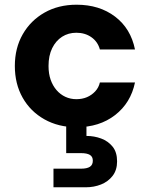

<svg xmlns="http://www.w3.org/2000/svg" viewBox="-20 -528 636 815"><path d="M305 12Q228 12 168.5 -21.5Q109 -55 76 -113.5Q43 -172 43 -248Q43 -324 76.5 -382.5Q110 -441 169 -474.5Q228 -508 305 -508Q402 -508 468.5 -457.5Q535 -407 553 -318H404Q395 -351 368 -370Q341 -389 304 -389Q270 -389 243.5 -372Q217 -355 201.5 -323.5Q186 -292 186 -248Q186 -215 195 -189.5Q204 -164 220 -145.5Q236 -127 257.5 -117Q279 -107 304 -107Q329 -107 349 -115.5Q369 -124 384 -140Q399 -156 404 -178H553Q535 -91 468.5 -39.5Q402 12 305 12ZM207 267V188H324Q349 188 361.5 180Q374 172 374 154Q374 137 361.5 129.5Q349 122 324 122H261V-4H347V49Q380 49 409.5 60Q439 71 458 94.5Q477 118 477 157Q477 194 458 218.5Q439 243 409 255Q379 267 344 267Z"/></svg>

Font: DM Sans 28pt ExtraBold
Style: Regular
Weight: 800
Version: Version 4.004;gftools[0.9.30]